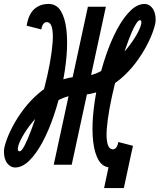

<svg xmlns="http://www.w3.org/2000/svg" viewBox="-85 -834 808 972"><path d="M442 118 467 0 587 -92 542 118ZM328 -447 310 -353Q265 -353 222 -332.5Q179 -312 141.5 -279.5Q104 -247 75 -210.5Q46 -174 28 -141.5Q10 -109 6 -88.5Q2 -68 15 -68Q24 -68 38.5 -95.5Q53 -123 71 -170Q89 -217 107 -275Q125 -333 141 -395Q157 -457 167.5 -515Q178 -573 181.5 -620Q185 -667 178 -694.5Q171 -722 151 -722Q143 -722 135.5 -714Q128 -706 124 -685L50 -704Q59 -761 88 -787.5Q117 -814 161 -814Q201 -814 222.5 -779Q244 -744 251 -685Q258 -626 252 -552.5Q246 -479 229 -400Q212 -321 187 -247.5Q162 -174 130.5 -115Q99 -56 63.5 -21Q28 14 -9 14Q-31 14 -48 -7Q-65 -28 -65 -68Q-65 -86 -53.5 -120Q-42 -154 -19.5 -196.5Q3 -239 36 -282.5Q69 -326 112.5 -363Q156 -400 210 -423Q264 -446 328 -447ZM310 -353 328 -447Q373 -448 415.5 -468.5Q458 -489 494.5 -521.5Q531 -554 560 -590.5Q589 -627 607 -659Q625 -691 629.5 -711.5Q634 -732 623 -732Q614 -732 598.5 -704.5Q583 -677 565.5 -630Q548 -583 529.5 -525Q511 -467 495.5 -405Q480 -343 469.5 -285Q459 -227 455.5 -180Q452 -133 459.5 -105.5Q467 -78 487 -78Q495 -78 502.5 -86Q510 -94 514 -115L588 -96Q579 -39 550 -12.5Q521 14 477 14Q437 14 415.5 -21Q394 -56 387 -115Q380 -174 386 -247.5Q392 -321 409 -400Q426 -479 451 -552.5Q476 -626 507.5 -685Q539 -744 574.5 -779Q610 -814 647 -814Q670 -814 686.5 -793Q703 -772 703 -732Q703 -715 691.5 -680.5Q680 -646 657.5 -603Q635 -560 602 -516Q569 -472 525.5 -435Q482 -398 428 -375.5Q374 -353 310 -353ZM187 0 360 -800H451L278 0Z"/></svg>

Font: Victor Mono Thin
Style: Italic
Weight: 100
Italic angle: -12°
Monospace: yes
Designer: Rune Bjørnerås
Version: Version 1.561;gftools[0.9.30]